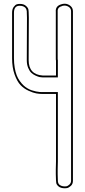

<svg xmlns="http://www.w3.org/2000/svg" viewBox="-20 -815 457 1032"><path d="M372 -754V-743V-675V-494V-484V95V109V121V156Q372 174 361 184Q350 194 340 196L329 197Q306 197 294 186.5Q282 176 282 165L281 154L280 121V99V95L281 54V-310H210H209Q192 -310 175 -313Q158 -316 133 -327.5Q108 -339 90 -358Q72 -377 58.5 -414.5Q45 -452 45 -502V-746Q45 -766 53.5 -777.5Q62 -789 69.5 -791.5Q77 -794 85 -794H87Q108 -794 120 -783Q132 -772 133 -762L134 -751L135 -720L134 -492Q134 -414 210 -409H281V-489Q281 -490 280.5 -492Q280 -494 280 -496V-720V-739V-751Q277 -783 310 -792Q318 -795 329 -795Q346 -794 359 -783Q372 -772 372 -754ZM362 -754Q362 -768 352 -776Q342 -784 329 -785Q319 -785 314 -783H313V-782Q288 -776 290 -752V-751V-496Q291 -495 291 -489V-399H210H209Q202 -399 194 -400.5Q186 -402 172.5 -408Q159 -414 149 -423Q139 -432 131.5 -450Q124 -468 124 -492L125 -720L124 -751Q124 -753 124 -755Q124 -757 122 -763Q120 -769 116.5 -773Q113 -777 105.5 -780.5Q98 -784 87 -784H85Q55 -784 55 -746V-502Q55 -475 59 -451.5Q63 -428 69.5 -411Q76 -394 86 -380Q96 -366 106 -356.5Q116 -347 128 -340Q140 -333 151 -329.5Q162 -326 173.5 -323.5Q185 -321 193 -320.5Q201 -320 209 -320H291V54L290 95V121L291 154V155Q291 157 291 159Q291 161 292.5 166.5Q294 172 297.5 176Q301 180 309 183.5Q317 187 329 187Q333 187 338.5 186Q344 185 353 177Q362 169 362 156Z"/></svg>

Font: Soda Fountain
Style: Outline
Weight: 400
Version: Version 1.0